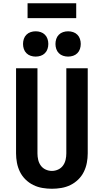

<svg xmlns="http://www.w3.org/2000/svg" viewBox="-20 -1156 640 1184"><path d="M300 8Q271 8 241.5 3Q212 -2 185.5 -15Q159 -28 137.5 -49Q116 -70 103 -96.5Q90 -123 84.5 -152Q79 -181 79 -210V-735H211V-210Q211 -190 215.5 -170.5Q220 -151 231.5 -135Q243 -119 261.5 -110.5Q280 -102 300 -102Q320 -102 338.5 -110.5Q357 -119 368.5 -135Q380 -151 384.5 -170.5Q389 -190 389 -210V-735H521V-210Q521 -181 515.5 -152Q510 -123 497 -96.5Q484 -70 462.5 -49Q441 -28 414.5 -15Q388 -2 358.5 3Q329 8 300 8ZM400 -807Q384 -807 369 -812Q354 -817 343 -828Q332 -839 327 -854Q322 -869 322 -885Q322 -901 327 -916Q332 -931 343 -942Q354 -953 369 -958Q384 -963 400 -963Q416 -963 431 -958Q446 -953 457 -942Q468 -931 473 -916Q478 -901 478 -885Q478 -869 473 -854Q468 -839 457 -828Q446 -817 431 -812Q416 -807 400 -807ZM200 -807Q184 -807 169 -812Q154 -817 143 -828Q132 -839 127 -854Q122 -869 122 -885Q122 -901 127 -916Q132 -931 143 -942Q154 -953 169 -958Q184 -963 200 -963Q216 -963 231 -958Q246 -953 257 -942Q268 -931 273 -916Q278 -901 278 -885Q278 -869 273 -854Q268 -839 257 -828Q246 -817 231 -812Q216 -807 200 -807ZM150 -1044V-1136H450V-1044Z"/></svg>

Font: Iosevka Custom XBdEx
Style: Regular
Weight: 800
Width: 7
Monospace: yes
Designer: Belleve Invis
Foundry: Belleve Invis
Version: Version 11.2.4; ttfautohint (v1.8.4)